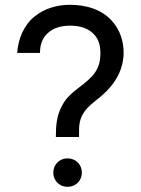

<svg xmlns="http://www.w3.org/2000/svg" viewBox="-20 -754 574 782"><path d="M302 -196C302 -238 300.5 -259.5 318.5 -291C338.5 -326.5 384.5 -351 418 -387C457.5 -428 483.5 -480 483.5 -539.5C483.5 -587.5 468 -633 437 -667.5C396 -715 332 -734.5 264 -734.5C212.5 -734.5 159 -719 120 -686C77.5 -652 54 -596 50 -538.5H143C142.5 -570 152 -599 174 -618.5C195 -639.5 229 -649.5 266 -649.5C304.5 -649.5 342.5 -639.5 366.5 -610C382 -592 389 -567.5 389 -538C389 -503.5 382 -474 356 -444.5C310.5 -396 261.5 -379.5 233 -324C211.5 -285 207.5 -246 207.5 -196ZM255 7C288.5 7 313.5 -18.5 313.5 -51C313.5 -83.5 288.5 -109 255 -109C222 -109 197 -83.5 197 -51C197 -18.5 222 7 255 7Z"/></svg>

Font: Hauora Medium
Style: Regular
Weight: 500
Designer: Wayne Shih
Foundry: WCYS
Version: Version 1.001;hotconv 1.0.109;makeotfexe 2.5.65596